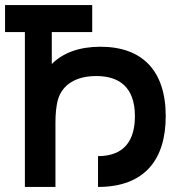

<svg xmlns="http://www.w3.org/2000/svg" viewBox="-20 -740 716 760"><path d="M78.5 0H199.5V-255.5C199.5 -285.5 202 -321.5 210 -347.5C227 -403 278 -439 361 -439C450.5 -439 514 -396.5 514 -280C514 -191 477.5 -122 368 -122V0C553.5 0 636 -109.5 636 -280C636 -460.5 543 -555 377.5 -555C296 -555 230 -532 185 -486.5V-613H345V-720H0V-613H78.5Z"/></svg>

Font: Manrope
Style: Bold
Weight: 700
Designer: Mikhail Sharanda
Foundry: Mikhail Sharanda
Version: Version 4.505;FEAKit 1.0